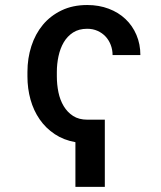

<svg xmlns="http://www.w3.org/2000/svg" viewBox="-20 -558 640 762"><path d="M396 183.6H279.3V6.3Q232.9 -2 197.3 -25.6Q161.6 -49.3 137.5 -84.2Q113.3 -119.1 101.1 -162.8Q88.9 -206.5 88.9 -254.9V-272.5Q88.9 -326.7 104.5 -375Q120.1 -423.3 150.1 -459.5Q180.2 -495.6 224.4 -516.8Q268.6 -538.1 326.2 -538.1Q372.6 -538.1 411.4 -523.4Q450.2 -508.8 478 -482.4Q505.9 -456.1 521.5 -419.4Q537.1 -382.8 537.1 -339.4H426.8Q426.8 -360.8 419.4 -379.9Q412.1 -398.9 398.9 -413.1Q385.7 -427.2 367.2 -435.5Q348.6 -443.8 326.2 -443.8Q293 -443.8 270 -429Q247.1 -414.1 232.9 -389.9Q218.8 -365.7 212.2 -335Q205.6 -304.2 205.6 -272.5V-254.9Q205.6 -222.7 211.9 -191.9Q218.3 -161.1 232.7 -137Q247.1 -112.8 270 -97.9Q293 -83 326.7 -83H396Z"/></svg>

Font: Roboto Mono
Style: Regular
Weight: 500
Designer: Google
Version: Version 2.000986; 2015; ttfautohint (v1.3)